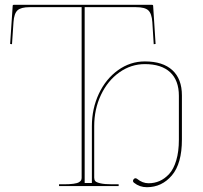

<svg xmlns="http://www.w3.org/2000/svg" viewBox="-20 -780 850 805"><path d="M227.5 0V-7.3H247.6Q272 -7.3 287.8 -9.5Q303.7 -11.7 310.8 -15.9Q317.9 -20 320.1 -24.4Q322.3 -28.8 322.3 -35.2V-750H105Q67.9 -750 53.5 -736.8Q39.1 -723.6 36.6 -687.5L30.3 -594.7L22.5 -595.7L33.2 -755.4Q33.2 -759.8 38.1 -759.8H617.2Q622.1 -759.8 622.1 -755.4L632.3 -595.7L624.5 -594.7L618.7 -687.5Q616.2 -723.1 601.8 -736.6Q587.4 -750 549.8 -750H335V-12.7H365.2V-251Q365.2 -324.2 394.3 -386.5Q423.3 -448.7 474.6 -485.6Q525.9 -522.5 587.4 -522.5Q662.6 -522.5 702.6 -485.8Q742.7 -449.2 742.7 -379.9V-194.8Q742.7 -94.2 700.7 -44.7Q658.7 4.9 595.7 4.9Q565.4 4.9 542 -13.7Q537.6 -16.6 537.6 -21.5Q537.6 -25.4 540.8 -29.1Q543.9 -32.7 547.9 -32.7Q551.3 -32.7 555.2 -29.8Q577.6 -11.7 603 -11.7Q627.4 -11.7 648.9 -21Q670.4 -30.3 689.2 -50.5Q708 -70.8 719 -107.7Q730 -144.5 730 -194.8V-378.4Q730 -442.9 693.4 -477.1Q656.7 -511.2 587.4 -511.2Q529.3 -511.2 480.5 -476.6Q431.6 -441.9 403.3 -382.1Q375 -322.3 375 -251V-35.2Q375 -26.4 379.2 -21Q383.3 -15.6 400.6 -11.5Q418 -7.3 450.2 -7.3H477.5V0Z"/></svg>

Font: ZnikomitNo25
Style: Regular
Weight: 100
Designer: gluk
Foundry: gluk
Version: Version 0.56